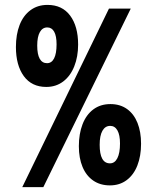

<svg xmlns="http://www.w3.org/2000/svg" viewBox="-20 -760 640 784"><path d="M45 -568Q45 -619 60 -657.8Q75 -696.5 104.2 -718.2Q133.5 -740 174 -740Q234 -740 266.5 -696.2Q299 -652.5 299 -578Q299 -528.5 283.2 -489Q267.5 -449.5 238 -427.2Q208.5 -405 169 -405Q109.5 -405 77.2 -449.2Q45 -493.5 45 -568ZM157 4H71L425 -725H514ZM211 -579Q211 -613 201.2 -630.5Q191.5 -648 173 -648Q153.5 -648 142.8 -629Q132 -610 132 -574Q132 -538 142.2 -520Q152.5 -502 172 -502Q191 -502 201 -521.8Q211 -541.5 211 -579ZM302 -163Q302 -213.5 317 -252.5Q332 -291.5 361 -313.2Q390 -335 431 -335Q470.5 -335 498.8 -314.8Q527 -294.5 541.5 -258Q556 -221.5 556 -173Q556 -123 541 -84.5Q526 -46 497.2 -24.5Q468.5 -3 429 -3Q389 -3 360.5 -22.8Q332 -42.5 317 -78.5Q302 -114.5 302 -163ZM470 -174Q470 -209 459.5 -227.5Q449 -246 430 -246Q409.5 -246 398.2 -226Q387 -206 387 -169Q387 -93 429 -93Q448.5 -93 459.2 -114Q470 -135 470 -174Z"/></svg>

Font: JuliaMono Latin
Style: Bold
Weight: 700
Monospace: yes
Designer: cormullion
Foundry: corm
Version: Version 0.038; ttfautohint (v1.8)